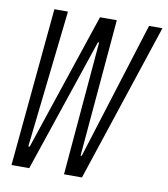

<svg xmlns="http://www.w3.org/2000/svg" viewBox="-79 -755 717 821"><g transform="rotate(10 280.0 -344.0)"><path d="M26 0 91 -688H150L83 -91H89L289 -688H362L310 -91H315L502 -688H560L332 0H254L304 -581H299L103 0Z"/></g></svg>

Font: Saira UltraCondensed
Style: Italic
Weight: 400
Width: 1
Italic angle: -12°
Designer: Hector Gatti with collaboration of the Omnibus-Type team
Foundry: Omnibus-Type
Version: Version 1.101